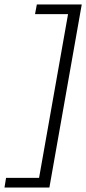

<svg xmlns="http://www.w3.org/2000/svg" viewBox="-65 -720 384 855"><path d="M-38 72H109L238 -657H91L99 -700H299L155 115H-45Z"/></svg>

Font: Sarabun ExtraLight
Style: Italic
Weight: 275
Italic angle: -10°
Designer: Suppakit Chalermlarp | Katatrad Co.,Ltd.
Foundry: Cadson Demak Co.,Ltd.
Version: Version 1.000; ttfautohint (v1.6)